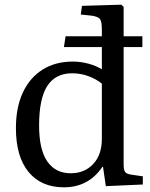

<svg xmlns="http://www.w3.org/2000/svg" viewBox="-20 -786 641 820"><path d="M253 14Q156 14 102 -51.5Q48 -117 48 -239Q48 -327 77.5 -390.5Q107 -454 161.5 -488.5Q216 -523 291 -523Q325 -523 358 -514Q391 -505 415 -490V-585H253L260 -631H415V-660Q415 -694 407 -704.5Q399 -715 372 -719L325 -724L330 -761L498 -766L508 -757V-631H588V-585H508V-85Q508 -61 514 -52Q520 -43 541 -40L590 -33V2L432 9L420 -73H417Q358 14 253 14ZM282 -46Q341 -46 378 -85.5Q415 -125 415 -193V-429Q390 -449 357 -461Q324 -473 288 -473Q217 -473 182 -419Q147 -365 147 -250Q147 -147 182 -96.5Q217 -46 282 -46Z"/></svg>

Font: Literata 36pt
Style: Regular
Weight: 400
Designer: Latin by Veronika Burian and Jose Scaglione. Greek by Irene Vlachou. Cyrillic by Vera Evstafieva.
Foundry: TypeTogether
Version: Version 3.002